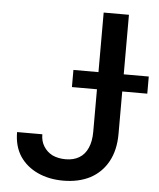

<svg xmlns="http://www.w3.org/2000/svg" viewBox="-53 -774 685 828"><g transform="rotate(5 290.0 -359.5)"><path d="M362.3 -727.5Q389.6 -727.5 471.7 -727.5Q471.7 -598.6 471.7 -211.9Q471.7 -141.6 444.3 -91.8Q417 -42 367.2 -15.6Q317.4 9.8 251 9.8Q189.5 9.8 140.6 -12.7Q91.8 -35.2 63.5 -77.1Q35.2 -120.1 35.2 -181.6Q71.3 -181.6 144.5 -181.6Q144.5 -151.4 158.2 -129.9Q171.9 -107.4 196.3 -94.7Q221.7 -83 253.9 -83Q288.1 -83 312.5 -97.7Q336.9 -112.3 349.6 -141.6Q362.3 -169.9 362.3 -211.9Q362.3 -383.8 362.3 -727.5ZM253.9 -395.5Q253.9 -414.1 253.9 -469.7Q335 -469.7 580.1 -469.7Q580.1 -451.2 580.1 -395.5Q498 -395.5 253.9 -395.5Z"/></g></svg>

Font: DeepSea
Style: Medium
Weight: 500
Designer: Stem
Version: Version 3.019;git-0a5106e0b